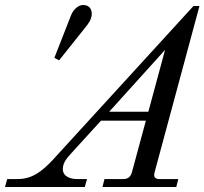

<svg xmlns="http://www.w3.org/2000/svg" viewBox="-64 -750 820 770"><path d="M-44 0H276L285 -32H243C224 -32 188 -39 188 -72C188 -98 204 -116 226 -140L341 -266H521L465 -59C460 -41 449 -32 431 -32H355L347 0H643L651 -32H575C557 -32 551 -41 556 -59L736 -726H712L147 -108C108 -67 68 -32 8 -32H-35ZM374 -302 598 -550 531 -302ZM154 -518 173 -508 279 -641C290 -654 304 -673 304 -695C304 -711 296 -730 269 -730C253 -730 232 -716 221 -689Z"/></svg>

Font: Old Standard
Style: Italic
Weight: 400
Italic angle: -15.2°
Designer: Alexey Kryukov <alexios@thessalonica.org.ru>
Version: Version 2.0